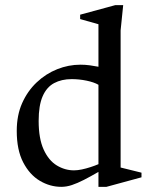

<svg xmlns="http://www.w3.org/2000/svg" viewBox="-20 -713 578 745"><path d="M267 -52Q281 -52 297.5 -55.5Q314 -59 331 -64.5Q348 -70 362 -76V-384Q345 -394 316 -400Q287 -406 258 -406Q219 -406 190 -390.5Q161 -375 145.5 -339.5Q130 -304 130 -244Q130 -175 149.5 -132.5Q169 -90 200.5 -71Q232 -52 267 -52ZM218 12Q174 12 134.5 -11.5Q95 -35 70 -83Q45 -131 45 -205Q45 -266 66 -313Q87 -360 122.5 -393.5Q158 -427 202 -444.5Q246 -462 292 -462Q311 -462 329 -459.5Q347 -457 362 -454V-619L291 -639V-656L427 -693H458L448 -595V-63L529 -43V-25L393 12H362V-46Q331 -28 305.5 -15Q280 -2 259 5Q238 12 218 12Z"/></svg>

Font: Ancizar Serif Light
Style: Regular
Weight: 400
Version: Version 8.100